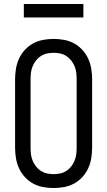

<svg xmlns="http://www.w3.org/2000/svg" viewBox="-20 -939 540 967"><path d="M250 8Q223 8 196.5 3Q170 -2 147 -14.5Q124 -27 105.5 -47Q87 -67 76 -91Q65 -115 60.5 -141.5Q56 -168 56 -195V-540Q56 -567 60.5 -593.5Q65 -620 76 -644Q87 -668 105.5 -688Q124 -708 147 -720.5Q170 -733 196.5 -738Q223 -743 250 -743Q277 -743 303.5 -738Q330 -733 353 -720.5Q376 -708 394.5 -688Q413 -668 424 -644Q435 -620 439.5 -593.5Q444 -567 444 -540V-195Q444 -168 439.5 -141.5Q435 -115 424 -91Q413 -67 394.5 -47Q376 -27 353 -14.5Q330 -2 303.5 3Q277 8 250 8ZM250 -62Q267 -62 283.5 -65.5Q300 -69 314 -78Q328 -87 338.5 -100.5Q349 -114 355.5 -129.5Q362 -145 364 -161.5Q366 -178 366 -195V-540Q366 -557 364 -573.5Q362 -590 355.5 -605.5Q349 -621 338.5 -634.5Q328 -648 314 -657Q300 -666 283.5 -669.5Q267 -673 250 -673Q233 -673 216.5 -669.5Q200 -666 186 -657Q172 -648 161.5 -634.5Q151 -621 144.5 -605.5Q138 -590 136 -573.5Q134 -557 134 -540V-195Q134 -178 136 -161.5Q138 -145 144.5 -129.5Q151 -114 161.5 -100.5Q172 -87 186 -78Q200 -69 216.5 -65.5Q233 -62 250 -62ZM100 -851V-919H400V-851Z"/></svg>

Font: Iosevka MaddieWtf
Style: Regular
Weight: 400
Monospace: yes
Designer: Belleve Invis
Foundry: Belleve Invis
Version: Version 31.3.0; ttfautohint (v1.8.3)